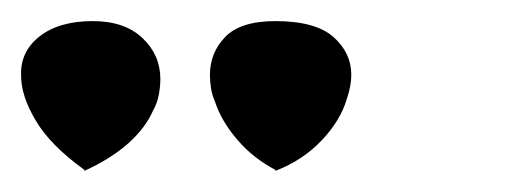

<svg xmlns="http://www.w3.org/2000/svg" viewBox="-33 -728 502 182"><path d="M47 -567Q15 -590 1 -613.5Q-13 -637 -13 -656Q-14 -679 4.5 -693.5Q23 -708 55 -708Q85 -708 102 -692Q119 -676 119 -653Q119 -646 117.5 -638Q116 -630 112 -623Q105 -607 89 -592.5Q73 -578 47 -566ZM228 -567Q207 -578 192 -595.5Q177 -613 171 -631Q168 -638 167 -644.5Q166 -651 166 -657Q166 -678 180.5 -693Q195 -708 228 -708Q266 -708 283 -693Q300 -678 300 -657Q300 -652 299 -646.5Q298 -641 296 -635Q290 -614 272 -595Q254 -576 228 -566Z"/></svg>

Font: Fette UNZ Fraktur
Style: Regular
Weight: 900
Foundry: UNZ1 Extensions by Catfonts.de
Version: Version 0.000 2012 initial release